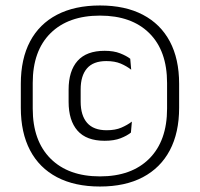

<svg xmlns="http://www.w3.org/2000/svg" viewBox="-20 -670 730 701"><path d="M345 11Q253 11 188.2 -23Q123.5 -57 89.8 -121.2Q56 -185.5 56 -276.5V-364Q56 -455 89.8 -518.8Q123.5 -582.5 188.2 -616.2Q253 -650 345 -650Q437 -650 501.5 -616.2Q566 -582.5 600 -518.8Q634 -455 634 -364V-276.5Q634 -185.5 600 -121.2Q566 -57 501.5 -23Q437 11 345 11ZM362 -156Q295.5 -156 263 -193Q230.5 -230 230.5 -298.5V-342.5Q230.5 -411 263.2 -447.8Q296 -484.5 362 -484.5Q395.5 -484.5 418.8 -475.2Q442 -466 455.5 -455.5L459 -415.5Q442.5 -428.5 420.8 -437.8Q399 -447 368 -447Q320.5 -447 297.5 -420.2Q274.5 -393.5 274.5 -343.5V-299Q274.5 -248.5 298 -221.5Q321.5 -194.5 369.5 -194.5Q401 -194.5 423 -204Q445 -213.5 461.5 -226L458 -186Q444 -174.5 420.2 -165.2Q396.5 -156 362 -156ZM345 -26Q460.5 -26 525.2 -91Q590 -156 590 -273.5V-367Q590 -484.5 525.2 -548.8Q460.5 -613 345 -613Q229.5 -613 164.5 -548.8Q99.5 -484.5 99.5 -367V-273.5Q99.5 -156 164.5 -91Q229.5 -26 345 -26Z"/></svg>

Font: Anek Latin Medium Light
Style: Regular
Weight: 300
Version: Version 1.003